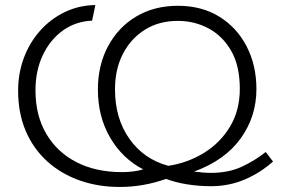

<svg xmlns="http://www.w3.org/2000/svg" viewBox="-20 -734 1147 763"><path d="M1065 -92Q1013 -46 951 -20Q889 6 818 6Q770 6 723.5 -1.5Q677 -9 640 -23Q549 9 456 9Q370 9 296.5 -17Q223 -43 168 -92.5Q113 -142 82.5 -213Q52 -284 52 -374Q52 -442 74.5 -503Q97 -564 138.5 -611Q180 -658 236.5 -685.5Q293 -713 359 -714L346 -652Q280 -649 229.5 -612.5Q179 -576 150 -514.5Q121 -453 121 -375Q121 -275 164 -202Q207 -129 284 -89.5Q361 -50 465 -50Q512 -50 549 -61Q466 -104 417.5 -187.5Q369 -271 369 -378Q369 -475 409.5 -550.5Q450 -626 521.5 -668.5Q593 -711 687 -711Q782 -711 852 -667.5Q922 -624 960.5 -549Q999 -474 999 -380Q999 -271 936.5 -184Q874 -97 751 -52Q769 -50 785.5 -48.5Q802 -47 818 -47Q889 -47 942 -72Q995 -97 1036 -130ZM437 -379Q437 -263 494.5 -182Q552 -101 649 -75Q727 -87 791.5 -127Q856 -167 894.5 -231.5Q933 -296 933 -381Q933 -472 899 -531.5Q865 -591 809 -621Q753 -651 687 -651Q612 -651 556 -616Q500 -581 468.5 -520Q437 -459 437 -379Z"/></svg>

Font: Raleway
Style: Regular
Weight: 400
Designer: Matt McInerney, Pablo Impallari, Rodrigo Fuenzalida
Foundry: Matt McInerney, Pablo Impallari, Rodrigo Fuenzalida
Version: Version 4.101;RELEASE